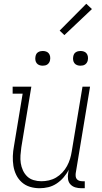

<svg xmlns="http://www.w3.org/2000/svg" viewBox="-20 -989 540 1017"><path d="M190 8Q163 8 138.5 0.5Q114 -7 95.5 -23.5Q77 -40 66 -62.5Q55 -85 51 -110.5Q47 -136 48 -162.5Q49 -189 54 -215L100 -493H47V-530H146L93 -209Q90 -188 88.5 -166.5Q87 -145 90 -125Q93 -105 101.5 -86.5Q110 -68 124 -54.5Q138 -41 158 -35Q178 -29 199 -29Q219 -29 239 -33.5Q259 -38 277 -48.5Q295 -59 310 -75Q325 -91 335 -109.5Q345 -128 351 -147.5Q357 -167 360 -187L417 -530H457L381 -71Q380 -63 381 -54.5Q382 -46 387 -40Q392 -34 400 -31.5Q408 -29 417 -29H429V8H411Q394 8 379 3.5Q364 -1 353.5 -12Q343 -23 340.5 -39Q338 -55 341 -71L344 -90Q333 -68 316.5 -49Q300 -30 279.5 -16.5Q259 -3 236 2.5Q213 8 190 8ZM406 -641Q397 -641 388.5 -644Q380 -647 374.5 -654Q369 -661 367.5 -670.5Q366 -680 368 -690Q369 -696 372 -702Q375 -708 381 -712Q387 -716 393.5 -717.5Q400 -719 406 -719Q416 -719 424.5 -716Q433 -713 438.5 -706Q444 -699 445.5 -689.5Q447 -680 445 -670Q444 -664 440.5 -658Q437 -652 431.5 -648Q426 -644 419.5 -642.5Q413 -641 406 -641ZM206 -641Q197 -641 188.5 -644Q180 -647 174.5 -654Q169 -661 167.5 -670.5Q166 -680 168 -690Q169 -696 172 -702Q175 -708 181 -712Q187 -716 193.5 -717.5Q200 -719 206 -719Q216 -719 224.5 -716Q233 -713 238.5 -706Q244 -699 245.5 -689.5Q247 -680 245 -670Q244 -664 240.5 -658Q237 -652 231.5 -648Q226 -644 219.5 -642.5Q213 -641 206 -641ZM321 -803 296 -827 437 -969 467 -941Z"/></svg>

Font: Iosevka Slab Extralight
Style: Italic
Weight: 200
Italic angle: -9°
Monospace: yes
Designer: Belleve Invis
Foundry: Belleve Invis
Version: Version 11.1.1; ttfautohint (v1.8.3)